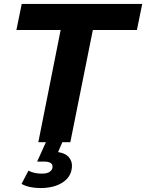

<svg xmlns="http://www.w3.org/2000/svg" viewBox="-20 -720 740 972"><path d="M174 0 287 -568H63L90 -700H700L673 -568H450L336 0ZM184 232Q127 232 89 211L124 144Q153 159 191 159Q219 159 232 149.5Q245 140 246 126Q248 98 203 98H168L216 -8H299L274 50Q311 55 329 76.5Q347 98 344 127Q340 176 296.5 204Q253 232 184 232Z"/></svg>

Font: Montserrat
Style: Bold Italic
Weight: 700
Italic angle: -11.3°
Designer: Julieta Ulanovsky
Foundry: Julieta Ulanovsky
Version: Version 9.000; ttfautohint (v1.8.4.7-5d5b)